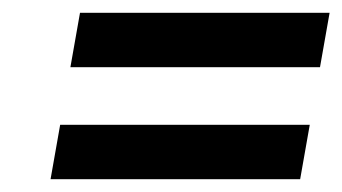

<svg xmlns="http://www.w3.org/2000/svg" viewBox="-20 -450 535 300"><path d="M90 -345 105 -430H495L480 -345ZM59 -170 74 -255H464L449 -170Z"/></svg>

Font: Cuprum
Style: Bold Italic
Weight: 700
Italic angle: -10°
Designer: Jovanny Lemonad
Foundry: Jovanny Lemonad
Version: Version 3.000